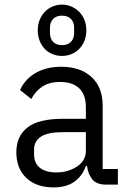

<svg xmlns="http://www.w3.org/2000/svg" viewBox="-20 -802 568 834"><path d="M249 -559Q228 -559 208 -567Q188 -575 174 -590Q160 -605 152 -625.5Q144 -646 144 -670Q144 -695 152 -715Q160 -735 174 -750Q188 -765 208 -773.5Q228 -782 249 -782Q271 -782 290.5 -773.5Q310 -765 324.5 -750Q339 -735 347 -715Q355 -695 355 -670Q355 -646 347 -625.5Q339 -605 324.5 -590Q310 -575 290.5 -567Q271 -559 249 -559ZM249 -606Q274 -606 288 -620Q302 -634 302 -660V-681Q302 -706 288 -720Q274 -734 249 -734Q225 -734 211 -720Q197 -706 197 -681V-660Q197 -634 211 -620Q225 -606 249 -606ZM441 0Q399 0 380.5 -23.5Q362 -47 358 -81H353Q338 -38 303.5 -13Q269 12 212 12Q138 12 94.5 -29Q51 -70 51 -141Q51 -210 99 -248Q147 -286 253 -286H353V-336Q353 -391 324 -418.5Q295 -446 241 -446Q194 -446 164 -426Q134 -406 116 -372L67 -411Q76 -431 91.5 -449.5Q107 -468 129.5 -482Q152 -496 181 -504Q210 -512 246 -512Q329 -512 377.5 -467.5Q426 -423 426 -343V-68H492V0ZM225 -53Q253 -53 276 -60.5Q299 -68 316.5 -80Q334 -92 343.5 -109Q353 -126 353 -146V-228H253Q188 -228 158 -208.5Q128 -189 128 -152V-132Q128 -93 153.5 -73Q179 -53 225 -53Z"/></svg>

Font: PlemolJP
Style: Regular
Weight: 400
Monospace: yes
Version: v2.0.4; ttfautohint (v1.8.4.7-5d5b-dirty) -l 6 -r 45 -G 200 